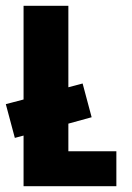

<svg xmlns="http://www.w3.org/2000/svg" viewBox="-61 -640 455 660"><path d="M-10 -166 -41 -282 20 -298V-620H174V-340L223 -353L254 -237L174 -215V-120H339V0H20V-174Z"/></svg>

Font: Smooch Sans Black
Style: Regular
Weight: 900
Designer: Robert E. Leuschke
Foundry: Robert E. Leuschke
Version: Version 1.010; ttfautohint (v1.8.3)